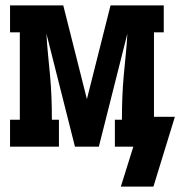

<svg xmlns="http://www.w3.org/2000/svg" viewBox="-20 -540 664 707"><path d="M545 147H425L471 0H403V-99H429V-104Q429 -143 430.5 -182Q432 -221 435.5 -260Q439 -299 443 -338Q447 -377 449 -416L344 0H256L151 -416Q153 -377 157 -338Q161 -299 164.5 -260Q168 -221 169.5 -182Q171 -143 171 -104V-99H197V0H17V-99H53V-421H17V-520H213L300 -175L387 -520H583V-421H547V-110H624Z"/></svg>

Font: Iosevka HT Extrabold Extended
Style: Regular
Weight: 800
Width: 7
Monospace: yes
Designer: Belleve Invis
Foundry: Belleve Invis
Version: Version 32.3.0; ttfautohint (v1.8.4)